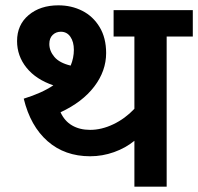

<svg xmlns="http://www.w3.org/2000/svg" viewBox="-20 -700 743 720"><path d="M703 -563H605V0H484V-172Q451 -145 407.5 -129.5Q364 -114 318 -114Q223 -114 158.5 -170.5Q94 -227 69 -330Q137 -351 180 -380Q115 -402 79.5 -446Q44 -490 44 -546Q44 -607 87.5 -643.5Q131 -680 199 -680Q248 -680 288.5 -659.5Q329 -639 353.5 -598.5Q378 -558 378 -501Q378 -434 333.5 -375.5Q289 -317 207 -279Q222 -246 250.5 -229.5Q279 -213 318 -213Q361 -213 405 -234Q449 -255 484 -292V-563H406V-662H703ZM165 -535Q165 -509 184 -486.5Q203 -464 245 -454Q257 -483 257 -513Q257 -543 244 -562Q231 -581 208 -581Q190 -581 177.5 -569Q165 -557 165 -535Z"/></svg>

Font: MartelSansBold
Style: Bold
Weight: 700
Designer: Dan Reynolds and Mathieu Réguer
Foundry: Dan Reynolds and Mathieu Réguer
Version: Version 1.002; ttfautohint (v1.1) -l 5 -r 5 -G 72 -x 0 -D la